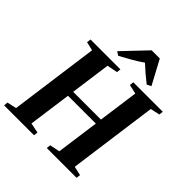

<svg xmlns="http://www.w3.org/2000/svg" viewBox="-272 -1157 1325 1325"><g transform="rotate(45 391.0 -494.0)"><path d="M-12.5 0 -9.5 -30 59 -45 148 -698 84 -713 88 -743H379.5L376 -713L299 -698L258.5 -403H529.5L570 -698L502 -713L505.5 -743H793L790 -713L721 -698L632 -45L698.5 -30L694.5 0H404L407.5 -30L481 -45L524 -358.5H252.5L209.5 -45L283 -30L279.5 0ZM275 -816 439 -988.5H518.5L613 -812.5L582 -797Q552 -820.5 522.5 -845.5Q493 -870.5 466.5 -895.5Q429.5 -869.5 387 -845.2Q344.5 -821 302.5 -798.5Z"/></g></svg>

Font: Merriweather 96pt
Style: Bold Italic
Weight: 700
Italic angle: -7.8°
Version: Version 2.101